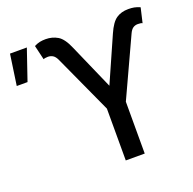

<svg xmlns="http://www.w3.org/2000/svg" viewBox="-260 -845 980 974"><g transform="rotate(-20 229.5 -358.5)"><path d="M201.7 -627.8 308.6 -384.6 416.2 -627.8Q439.6 -681.1 466.3 -699.2Q492.9 -717.3 531.2 -717.3Q548.3 -717.3 562.5 -714.7Q576.7 -712 593.8 -704.5L575.3 -625Q568.9 -629.3 551.1 -629.3Q536.2 -629.3 525.2 -622Q514.2 -614.7 505.7 -596.6L359.4 -279.8V0H257.1V-279.8L112.2 -596.6Q103.7 -614.7 92 -622Q80.3 -629.3 65.3 -629.3Q58.9 -629.3 51.7 -628.2Q44.4 -627.1 41.2 -625L22.7 -703.1Q39.8 -711.6 54 -714.5Q68.2 -717.3 85.2 -717.3Q120.4 -717.3 149.3 -700.3Q178.3 -683.2 201.7 -627.8ZM-133.5 -544 -109.4 -710.2H-18.5L-75.3 -544Z"/></g></svg>

Font: Interface
Style: Regular
Weight: 400
Designer: Rasmus Andersson
Foundry: rsms
Version: Version 1.8